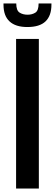

<svg xmlns="http://www.w3.org/2000/svg" viewBox="-25 -1083 315 1103"><path d="M67.4 0V-859.4H198.2V0ZM132.3 -927.7Q64.5 -927.7 29.8 -960Q-4.9 -992.2 -4.9 -1055.7V-1063H68.4Q68.4 -1022.9 87.4 -1010.7Q106.4 -998.5 133.3 -998.5Q159.2 -998.5 178 -1010.3Q196.8 -1022 196.8 -1063H270.5V-1056.6Q270.5 -992.7 236.6 -960.2Q202.6 -927.7 132.3 -927.7Z"/></svg>

Font: Antonio
Style: Bold
Weight: 700
Designer: Vernon Adams
Foundry: Vernon Adams
Version: Version 1.002